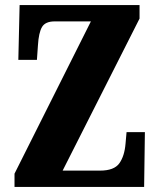

<svg xmlns="http://www.w3.org/2000/svg" viewBox="-20 -734 626 754"><path d="M37 -52 337 -650H195Q158 -650 145 -628Q132 -606 129 -556L125 -499H52L57 -714H528V-661L226 -64H373Q428 -64 448.5 -92.5Q469 -121 473 -170L477 -215H549L546 0H37Z"/></svg>

Font: Noto Serif Georgian Black Cond
Style: Regular
Weight: 900
Width: 3
Designer: Monotype Design team
Foundry: Monotype Imaging Inc.
Version: Version 1.000